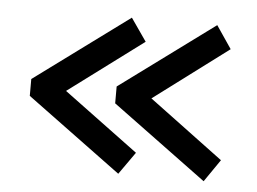

<svg xmlns="http://www.w3.org/2000/svg" viewBox="-39 -547 698 522"><g transform="rotate(5 310.0 -286.0)"><path d="M301 -73 43 -263V-309L301 -499L344 -437L140 -285L344 -134ZM534 -73 276 -263V-309L534 -499L576 -437L373 -285L576 -134Z"/></g></svg>

Font: Kanit
Style: Regular
Weight: 400
Designer: Katatrad Team
Foundry: CadsonDemak
Version: Version 2.000; ttfautohint (v1.8.3)